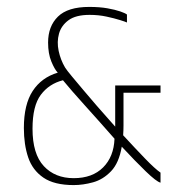

<svg xmlns="http://www.w3.org/2000/svg" viewBox="-20 -526 533 555"><path d="M193 9Q137 9 105.5 -12.5Q74 -34 61.5 -71Q49 -108 49 -156Q49 -224 74.5 -263Q100 -302 147 -316Q138 -325 128.5 -348Q119 -371 119 -403Q119 -450 147.5 -478Q176 -506 238 -506Q268 -506 290.5 -502Q313 -498 327.5 -493Q342 -488 347 -484V-461Q343 -463 327 -468Q311 -473 288 -478Q265 -483 239 -483Q199 -483 178 -467.5Q157 -452 150.5 -428.5Q144 -405 149.5 -379Q155 -353 168 -331Q173 -323 188 -305Q203 -287 222 -264.5Q241 -242 260 -220Q279 -198 293.5 -182Q308 -166 313 -160V-279H444V-258H337Q337 -221 337 -199Q337 -177 337 -163.5Q337 -150 336 -135Q371 -97 399.5 -67.5Q428 -38 444 -27V2Q432 -1 401 -31Q370 -61 332 -102Q324 -55 301 -31Q278 -7 249 1Q220 9 193 9ZM193 -11Q247 -11 278 -42Q309 -73 311 -125Q268 -174 226 -220.5Q184 -267 162 -294Q122 -284 98 -252Q74 -220 74 -154Q74 -81 106.5 -46Q139 -11 193 -11Z"/></svg>

Font: Alumni Sans Thin Thin
Style: Regular
Weight: 250
Version: Version 1.018